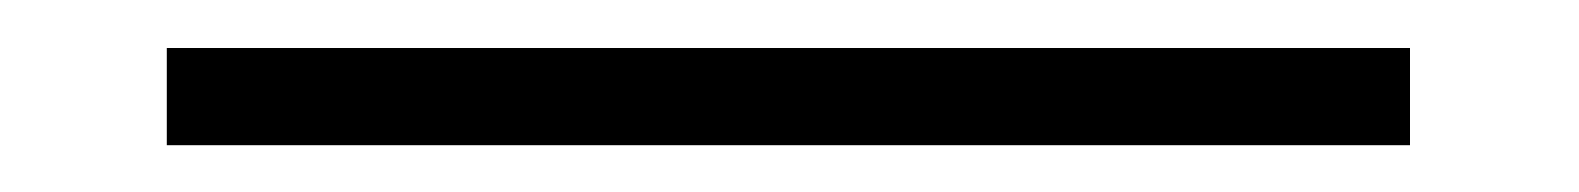

<svg xmlns="http://www.w3.org/2000/svg" viewBox="-20 -20 658 80"><path d="M49.5 40.5V0H567.5V40.5Z"/></svg>

Font: Encode Sans Expanded ExtraLight
Style: Regular
Weight: 275
Width: 7
Designer: Multiple Designers
Foundry: Impallari Type
Version: Version 2.000